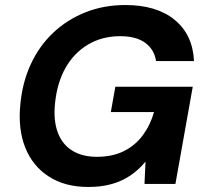

<svg xmlns="http://www.w3.org/2000/svg" viewBox="-20 -732 823 764"><path d="M331 12Q238 12 173.5 -30Q109 -72 80 -146Q51 -220 61 -317Q69 -404 102.5 -476.5Q136 -549 191.5 -601.5Q247 -654 320 -683Q393 -712 479 -712Q603 -712 675 -653Q747 -594 752 -489H601Q594 -535 558 -561.5Q522 -588 458 -588Q386 -588 330 -554.5Q274 -521 240.5 -461.5Q207 -402 199 -321Q192 -254 209.5 -206Q227 -158 267 -133Q307 -108 366 -108Q427 -108 472.5 -130.5Q518 -153 548 -193.5Q578 -234 593 -286H421L439 -387H747L678 0H555L559 -89Q532 -56 498.5 -33.5Q465 -11 424 0.5Q383 12 331 12Z"/></svg>

Font: DM Sans 12pt
Style: Bold Italic
Weight: 700
Italic angle: -10°
Version: Version 4.004;gftools[0.9.30]